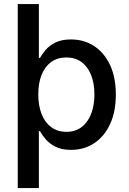

<svg xmlns="http://www.w3.org/2000/svg" viewBox="-20 -748 651 972"><path d="M339.4 10.7Q292.5 10.7 261.5 -4.9Q230.5 -20.5 211.7 -42.7Q192.9 -64.9 182.1 -84H176.8V204.1H69.8V-727.5H176.8V-454.6H182.1Q192.4 -473.1 210.9 -495.1Q229.5 -517.1 260.5 -532.7Q291.5 -548.3 339.4 -548.3Q405.3 -548.3 456.5 -514.9Q507.8 -481.4 537.1 -418.9Q566.4 -356.4 566.4 -269.5Q566.4 -182.6 537.4 -119.9Q508.3 -57.1 457.3 -23.2Q406.2 10.7 339.4 10.7ZM315.9 -80.6Q361.8 -80.6 393.6 -105Q425.3 -129.4 441.7 -172.4Q458 -215.3 458 -270Q458 -324.7 441.7 -366.9Q425.3 -409.2 393.8 -433.1Q362.3 -457 315.9 -457Q270 -457 238.5 -433.8Q207 -410.6 190.4 -368.7Q173.8 -326.7 173.8 -270Q173.8 -213.9 190.4 -171.1Q207 -128.4 239 -104.5Q271 -80.6 315.9 -80.6Z"/></svg>

Font: Inter 17pt Medium
Style: Regular
Weight: 500
Version: Version 4.001;git-66647c0bb